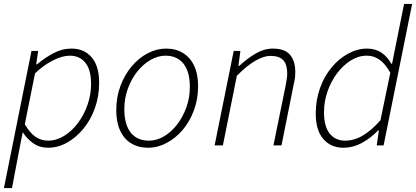

<svg xmlns="http://www.w3.org/2000/svg" viewBox="-23 -739 2115 976"><path d="M-3 217 137 -480H171L161 -412H165Q203 -444 247.5 -468Q292 -492 341 -492Q405 -492 443 -447.5Q481 -403 481 -319Q481 -250 459.5 -189.5Q438 -129 400.5 -84Q363 -39 317 -13.5Q271 12 221 12Q179 12 147 -10Q115 -32 94 -65H92L71 43L38 217ZM221 -24Q264 -24 303.5 -48.5Q343 -73 373.5 -114Q404 -155 422 -206.5Q440 -258 440 -312Q440 -384 411 -420Q382 -456 332 -456Q293 -456 244.5 -431Q196 -406 155 -366L103 -107Q130 -62 158.5 -43Q187 -24 221 -24Z M730 12Q680 12 643.5 -10.5Q607 -33 587.5 -75.5Q568 -118 568 -178Q568 -246 589.5 -303Q611 -360 647 -402.5Q683 -445 728.5 -468.5Q774 -492 821 -492Q871 -492 907.5 -469.5Q944 -447 964 -404.5Q984 -362 984 -302Q984 -235 962.5 -177.5Q941 -120 905 -78Q869 -36 823.5 -12Q778 12 730 12ZM734 -24Q773 -24 810 -45.5Q847 -67 876.5 -105Q906 -143 924 -192Q942 -241 942 -297Q942 -375 909.5 -415.5Q877 -456 818 -456Q780 -456 742.5 -434.5Q705 -413 675 -375.5Q645 -338 627 -288.5Q609 -239 609 -184Q609 -106 641.5 -65Q674 -24 734 -24Z M1068 0 1165 -480H1199L1189 -404H1193Q1234 -442 1277 -467Q1320 -492 1364 -492Q1426 -492 1452 -459.5Q1478 -427 1478 -375Q1478 -357 1476.5 -344Q1475 -331 1470 -310L1408 0H1367L1429 -304Q1433 -327 1435 -339.5Q1437 -352 1437 -366Q1437 -411 1417 -433Q1397 -455 1351 -455Q1320 -455 1277.5 -431.5Q1235 -408 1181 -354L1110 0Z M1722 12Q1659 12 1620.5 -32.5Q1582 -77 1582 -161Q1582 -230 1603.5 -290.5Q1625 -351 1662.5 -396Q1700 -441 1747 -466.5Q1794 -492 1843 -492Q1886 -492 1916.5 -471Q1947 -450 1966 -415H1970L1989 -510L2031 -719H2072L1927 0H1892L1903 -76H1899Q1863 -38 1817.5 -13Q1772 12 1722 12ZM1731 -24Q1778 -24 1823 -51Q1868 -78 1911 -128L1961 -369Q1935 -416 1905.5 -436Q1876 -456 1842 -456Q1799 -456 1760 -431.5Q1721 -407 1690.5 -366.5Q1660 -326 1642 -274.5Q1624 -223 1624 -169Q1624 -96 1653 -60Q1682 -24 1731 -24Z"/></svg>

Font: Source Sans 3 Light
Style: Italic
Weight: 300
Italic angle: -11°
Designer: Paul D. Hunt
Foundry: Adobe
Version: Version 3.046;hotconv 1.0.118;makeotfexe 2.5.65603